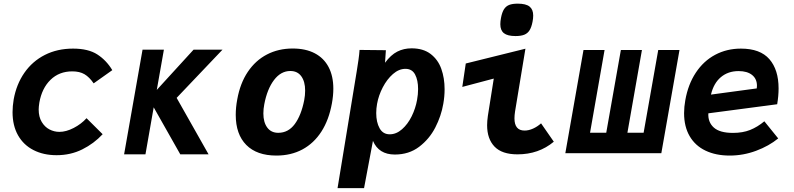

<svg xmlns="http://www.w3.org/2000/svg" viewBox="-20 -818 4240 1025"><path d="M47 -219.5Q47 -251 53 -287Q67.5 -368 110.2 -429.5Q153 -491 219.5 -524.8Q286 -558.5 370 -558.5Q451.5 -558.5 499.8 -527.2Q548 -496 579.5 -443.5L480 -373Q457 -406.5 431 -421.8Q405 -437 366 -437Q296 -437 249.8 -392Q203.5 -347 190 -270Q186.5 -247.5 186.5 -233.5Q186.5 -194 202.8 -167Q219 -140 244.2 -127Q269.5 -114 297 -114Q333 -114 373.2 -134.8Q413.5 -155.5 442 -187L528 -101.5Q481.5 -51.5 419.2 -20.5Q357 10.5 282 10.5Q212 10.5 158.8 -16.8Q105.5 -44 76.2 -95.8Q47 -147.5 47 -219.5Z M800.5 -245 756.5 6H642.5L741 -553H855L817 -338L1013.5 -553H1168L923 -295.5L1093.5 6H942.5Z M1238.5 -205Q1238.5 -245 1246.5 -287Q1262 -373.5 1303 -434.5Q1344 -495.5 1405.2 -527.2Q1466.5 -559 1542.5 -559Q1612 -559 1660.5 -533.5Q1709 -508 1734.2 -460Q1759.5 -412 1759.5 -344.5Q1759.5 -308 1752 -266.5Q1736 -178 1695.8 -115.5Q1655.5 -53 1594.5 -20.2Q1533.5 12.5 1455.5 12.5Q1351 12.5 1294.8 -44.2Q1238.5 -101 1238.5 -205ZM1604 -283Q1609 -309.5 1609 -334.5Q1609 -382.5 1588.5 -410.8Q1568 -439 1530 -439Q1479.5 -439 1443 -391Q1406.5 -343 1391 -262Q1386 -237 1386 -212.5Q1386 -165 1406.8 -137Q1427.5 -109 1465.5 -109Q1519 -109 1553.5 -155.5Q1588 -202 1604 -283Z M1899.5 -551.5 2040 -550 2035.5 -483Q2066.5 -525 2101 -542.5Q2135.5 -560 2177 -560Q2239.5 -560 2279 -529.8Q2318.5 -499.5 2336 -450.2Q2353.5 -401 2353.5 -341.5Q2353.5 -303 2346.5 -263.5Q2335.5 -199 2303.8 -137.2Q2272 -75.5 2217.5 -34.2Q2163 7 2088 7Q2002 7 1971 -66L1923.5 186.5H1782L1884.5 -438Q1889.5 -469.5 1893.8 -498.8Q1898 -528 1899.5 -551.5ZM2206.5 -284.5Q2212 -314.5 2212 -342.5Q2212 -390 2196 -420.2Q2180 -450.5 2144.5 -450.5Q2109.5 -450.5 2077.8 -422.8Q2046 -395 2023.5 -351.8Q2001 -308.5 1993 -263.5Q1988.5 -239 1988.5 -214.5Q1988.5 -165.5 2006.5 -133.2Q2024.5 -101 2060.5 -101Q2095.5 -101 2126.2 -128Q2157 -155 2177.8 -197.2Q2198.5 -239.5 2206.5 -284.5Z M2580.5 -149.5Q2580.5 -171.5 2584.5 -199.5L2616 -398.5L2448 -354L2466.5 -479L2785 -558L2729.5 -222Q2726.5 -202.5 2726.5 -186Q2726.5 -121 2780.5 -121Q2802.5 -121 2825.8 -131.5Q2849 -142 2868.5 -159.5L2936.5 -61.5Q2856 6 2742.5 6Q2660 6 2620.2 -35.2Q2580.5 -76.5 2580.5 -149.5ZM2651 -688.5Q2651 -704.5 2654.5 -722Q2660 -752 2670.5 -768.5Q2681 -785 2698.5 -791.8Q2716 -798.5 2744 -798.5Q2787.5 -798.5 2807 -783Q2826.5 -767.5 2826.5 -735Q2826.5 -719 2823 -702Q2817.5 -673 2807.2 -656.5Q2797 -640 2779.2 -632.8Q2761.5 -625.5 2732 -625.5Q2689.5 -625.5 2670.2 -640.8Q2651 -656 2651 -688.5Z M3095 -551H3207.5L3130 -109.5H3216.5L3294.5 -551H3407L3329.5 -109.5H3416L3494 -551H3607.5L3510.5 0H2998Z M3632 -214Q3632 -247.5 3638.5 -283Q3653.5 -368 3694.8 -430.2Q3736 -492.5 3798 -525.5Q3860 -558.5 3935.5 -558.5Q4038.5 -558.5 4087.5 -502Q4136.5 -445.5 4136.5 -346Q4136.5 -306 4129 -261.5L3761.5 -213Q3759 -165.5 3790.8 -137Q3822.5 -108.5 3893 -108.5Q3945 -108.5 3984.5 -124.2Q4024 -140 4060.5 -170.5L4134.5 -79Q4085 -38.5 4016.5 -13Q3948 12.5 3875.5 12.5Q3801.5 12.5 3746.5 -13.8Q3691.5 -40 3661.8 -91Q3632 -142 3632 -214ZM4021 -360Q4021 -397 3995 -417.8Q3969 -438.5 3923 -438.5Q3867 -438.5 3828.5 -406.2Q3790 -374 3775.5 -313L4020 -346Q4021 -356 4021 -360Z"/></svg>

Font: JuliaMono ExtraBoldItalic
Style: Regular
Weight: 800
Italic angle: -9°
Monospace: yes
Designer: cormullion
Foundry: corm
Version: Version 0.049; ttfautohint (v1.8.4)